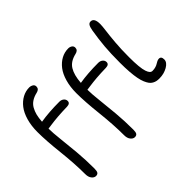

<svg xmlns="http://www.w3.org/2000/svg" viewBox="-186 -1086 1662 1662"><g transform="rotate(-45 645.5 -255.0)"><path d="M1141.1 25.9Q1122.1 25.9 1107.4 22.9Q1092.8 20 1076.9 11.2Q1061 2.4 1049.6 -12.7Q1038.1 -27.8 1027.3 -53.2Q1016.6 -78.6 1009.8 -113.8Q1002.9 -148.9 999 -199Q995.1 -249 995.1 -312Q995.1 -426.3 1002.2 -507.1Q1009.3 -587.9 1023.9 -676.8Q1030.3 -714.4 1040.3 -729.7Q1050.3 -745.1 1067.9 -745.1Q1111.8 -745.1 1111.8 -670.9Q1111.8 -644.5 1105.2 -595.2Q1098.6 -545.9 1091.8 -467.5Q1085 -389.2 1085 -292Q1085 -225.6 1089.4 -179.7Q1093.8 -133.8 1102.3 -108.9Q1110.8 -84 1121.1 -73.5Q1131.3 -63 1145 -63Q1167 -63 1185.1 -68.6Q1203.1 -74.2 1213.1 -81.1Q1223.1 -87.9 1235.4 -93.5Q1247.6 -99.1 1258.8 -99.1Q1287.1 -99.1 1287.1 -61Q1287.1 -25.9 1242.2 0Q1197.3 25.9 1141.1 25.9ZM155.8 234.9Q134.3 234.9 117.7 213.9Q101.1 192.9 101.1 157.2Q101.1 29.3 83.5 -129.6Q65.9 -288.6 65.9 -393.1Q65.9 -468.8 83.7 -531Q101.6 -593.3 132.6 -633.3Q163.6 -673.3 203.9 -695.1Q244.1 -716.8 290 -716.8Q308.6 -716.8 323.7 -706.8Q338.9 -696.8 338.9 -678.2Q338.9 -646.5 301.8 -638.2Q262.7 -629.4 235.4 -611.3Q208 -593.3 192.1 -565.2Q176.3 -537.1 168.2 -504.9Q160.2 -472.7 157.2 -428.2Q259.3 -444.8 384.8 -444.8Q409.7 -444.8 425.8 -431.4Q441.9 -418 441.9 -397.9Q441.9 -368.7 402.8 -367.2Q335 -365.7 284.9 -361.6Q234.9 -357.4 198.7 -352.1Q162.6 -346.7 154.8 -346.2Q155.3 -291.5 164.6 -210.4Q173.8 -129.4 182.9 -28.3Q191.9 72.8 191.9 179.2Q191.9 210.9 183.3 222.9Q174.8 234.9 155.8 234.9ZM631.8 234.9Q610.4 234.9 593.8 213.9Q577.1 192.9 577.1 157.2Q577.1 29.3 559.6 -129.6Q542 -288.6 542 -393.1Q542 -468.8 559.8 -531Q577.6 -593.3 608.6 -633.3Q639.6 -673.3 679.9 -695.1Q720.2 -716.8 766.1 -716.8Q784.7 -716.8 799.8 -706.8Q814.9 -696.8 814.9 -678.2Q814.9 -646.5 777.8 -638.2Q702.1 -621.1 670.7 -569.8Q639.2 -518.6 632.8 -428.2Q734.9 -444.8 860.8 -444.8Q885.7 -444.8 901.9 -431.4Q918 -418 918 -397.9Q918 -368.7 878.9 -367.2Q811 -365.7 761 -361.6Q710.9 -357.4 674.8 -352.1Q638.7 -346.7 630.9 -346.2Q631.3 -291.5 640.6 -210.4Q649.9 -129.4 658.9 -28.3Q668 72.8 668 179.2Q668 210.9 659.4 222.9Q650.9 234.9 631.8 234.9Z"/></g></svg>

Font: Shantell Sans Irregular Bouncy
Style: Regular
Weight: 400
Designer: Stephen Nixon, Anya Danilova, Shantell Martin
Foundry: Arrow Type
Version: Version 1.006;[9816181b4]